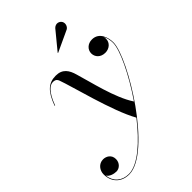

<svg xmlns="http://www.w3.org/2000/svg" viewBox="-343 -787 1149 1149"><g transform="rotate(-45 232.0 -212.5)"><path d="M389.5 -618.5C405.5 -628 412.5 -651 403 -667.5C393.5 -684 368 -693.5 347 -673L252 -557.5L254 -555.5ZM41 260C226 260 532.5 -236 532.5 -366C532.5 -407 514.5 -469.5 453.5 -469.5C416.5 -469.5 391.5 -443.5 391.5 -413C391.5 -383 414.5 -356 454.5 -356C488.5 -356 516.5 -379.5 516.5 -413C516.5 -419 515.5 -425 513.5 -430.5C524.5 -411 529 -386 529 -366C529 -305 460.5 -162.5 369 -29C304.5 -126 268 -296 240.5 -385.5C227 -433.5 204 -469.5 147.5 -469.5C85.5 -469.5 48 -436.5 15 -346.5L18.5 -345.5C51 -433.5 85 -454.5 108 -454.5C131 -454.5 138 -443.5 142 -433C169.5 -360.5 238.5 -77.5 311 49.5C221 164.5 119.5 256.5 41 256.5C-17.5 256.5 -57.5 220.5 -63.5 165C-53 185 -22 193.5 -1 193.5C24 193.5 49.5 171.5 49.5 138.5C49.5 100.5 18.5 85 -6.5 85C-44.5 85 -68 118 -68 151C-68 216 -26 260 41 260Z"/></g></svg>

Font: Bodoni* 48pt
Style: Italic
Weight: 400
Italic angle: -13°
Version: Version 2.3